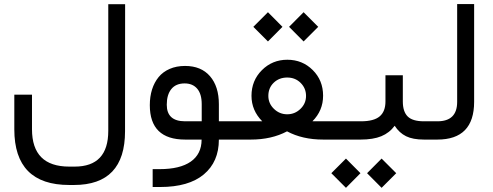

<svg xmlns="http://www.w3.org/2000/svg" viewBox="-20 -671 2369 923"><path d="M133.8 -49.8Q133.8 129.9 313 129.9H338.9Q500.5 129.9 500.5 -42V-650.9H581.5L581.1 -40Q581.1 218.3 335.4 218.3H313Q48.8 218.3 48.8 -49.3V-215.8H133.8Z M1032.2 0Q1032.2 106.9 959.7 167.5Q887.2 228 750 228H713.9V142.1H747.1Q845.2 142.1 897 106Q948.7 69.8 949.2 1V0H870.1Q700.2 0 700.2 -165.5Q700.2 -206.5 710.9 -240.7Q721.7 -274.9 742.4 -300.3Q763.2 -325.7 795.7 -339.8Q828.1 -354 869.6 -354Q946.8 -354 989.5 -304.7Q1032.2 -255.4 1032.2 -169.9V-87.9H1101.1Q1113.3 -87.9 1113.3 -47.4V-42Q1113.3 0 1101.1 0ZM781.7 -167.5Q781.7 -87.9 869.6 -87.9H949.7V-170.4Q949.7 -219.2 928 -244.6Q906.2 -270 867.7 -270Q825.7 -270 803.7 -242.9Q781.7 -215.8 781.7 -167.5Z M1096.2 -87.9H1240.7Q1189 -140.1 1189 -210.4Q1189 -283.7 1239 -333.7Q1289.1 -383.8 1361.3 -383.8Q1433.6 -383.8 1483.4 -334.2Q1533.2 -284.7 1533.2 -210.9Q1533.2 -139.2 1481.9 -87.9H1600.1Q1611.3 -87.9 1611.3 -47.4V-42Q1611.3 0 1600.1 0H1533.7Q1433.6 0 1359.9 -39.6Q1285.6 0 1185.5 0H1096.2Q1084 0 1084 -42V-47.4Q1084 -87.9 1096.2 -87.9ZM1360.8 -298.3Q1321.8 -298.3 1295.9 -273.4Q1270 -248.5 1270 -210Q1270 -173.8 1296.9 -147.7Q1323.7 -121.6 1360.8 -121.6Q1397.5 -121.6 1424.3 -147.5Q1451.2 -173.3 1451.2 -210Q1451.2 -246.6 1425.3 -272.5Q1399.4 -298.3 1360.8 -298.3ZM1369.6 -542 1439.5 -612.3 1509.8 -542 1439.5 -471.7ZM1197.8 -542 1268.1 -612.3 1337.9 -542 1268.1 -471.7Z M1744.6 161.6 1814.5 91.3 1884.8 161.6 1814.5 231.9ZM1572.8 161.6 1643.1 91.3 1712.9 161.6 1643.1 231.9ZM1595.2 -87.9H1715.3Q1776.9 -87.9 1804.9 -111.3Q1833 -134.8 1833 -183.1V-309.1H1916.5V-183.1Q1916.5 -134.3 1939.9 -111.1Q1963.4 -87.9 2017.6 -87.9H2028.3Q2039.6 -87.9 2039.6 -47.4V-42Q2039.6 0 2028.3 0H2018.1Q1964.8 0 1932.1 -16.1Q1899.4 -32.2 1877.4 -66.4Q1852.1 -32.2 1813 -16.1Q1773.9 0 1712.9 0H1595.2Q1583 0 1583 -42V-47.4Q1583 -87.9 1595.2 -87.9Z M2023.4 -87.9H2083Q2177.7 -87.9 2177.7 -181.2V-651.4H2259.3V-181.6Q2259.3 0 2082.5 0H2023.4Q2011.2 0 2011.2 -42V-47.4Q2011.2 -87.9 2023.4 -87.9Z"/></svg>

Font: Shabnam WOL
Style: WOL
Weight: 400
Foundry: DejaVu fonts team - Redesigned by Saber Rastikerdar - Based on Vazir font
Version: Version 5.0.0